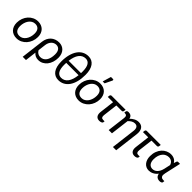

<svg xmlns="http://www.w3.org/2000/svg" viewBox="242 -1997 3451 3451"><g transform="rotate(45 1967.5 -271.5)"><path d="M27.3 0ZM228 -60.1Q266.1 -60.1 296.9 -78.6Q327.6 -97.2 349.4 -127.9Q371.1 -158.7 383.1 -199.2Q395 -239.7 395 -283.7Q395 -350.6 365.2 -384.3Q335.4 -418 280.3 -418Q242.2 -418 211.4 -399.7Q180.7 -381.3 158.9 -350.6Q137.2 -319.8 125.2 -279.5Q113.3 -239.3 113.3 -195.3Q113.3 -128.4 142.8 -94.2Q172.4 -60.1 228 -60.1ZM220.7 6.8Q178.2 6.8 142.6 -6.8Q106.9 -20.5 81.3 -46.4Q55.7 -72.3 41.5 -109.6Q27.3 -147 27.3 -194.8Q27.3 -254.9 47.1 -307.6Q66.9 -360.4 101.8 -399.7Q136.7 -439 184.3 -461.9Q231.9 -484.9 287.1 -484.9Q329.6 -484.9 365.2 -471.2Q400.9 -457.5 426.5 -431.9Q452.1 -406.2 466.6 -368.7Q481 -331.1 481 -283.7Q481 -224.1 460.9 -171.4Q440.9 -118.7 406 -79.1Q371.1 -39.6 323.5 -16.4Q275.9 6.8 220.7 6.8Z M590.8 -273.4Q596.7 -321.8 615.5 -360.8Q634.3 -399.9 664.3 -427.5Q694.3 -455.1 734.1 -470Q773.9 -484.9 821.8 -484.9Q860.8 -484.9 894.3 -470.9Q927.7 -457 952.4 -430.7Q977.1 -404.3 991 -366Q1004.9 -327.6 1004.9 -278.8Q1004.9 -219.2 988.3 -167Q971.7 -114.7 941.2 -76.2Q910.6 -37.6 867.9 -15.4Q825.2 6.8 773.4 6.8Q732.4 6.8 700.4 -8.8Q668.5 -24.4 646.5 -52.2L620.6 161.6H537.6ZM655.3 -124Q673.8 -89.4 702.1 -73.2Q730.5 -57.1 762.2 -57.1Q798.3 -57.1 827.4 -72.5Q856.4 -87.9 877 -116.7Q897.5 -145.5 908.4 -187.3Q919.4 -229 919.4 -281.7Q919.4 -316.9 911.9 -342.8Q904.3 -368.7 890.4 -385.5Q876.5 -402.3 856.9 -410.6Q837.4 -418.9 813.5 -418.9Q788.1 -418.9 764.9 -409.2Q741.7 -399.4 722.9 -380.9Q704.1 -362.3 691.2 -335.2Q678.2 -308.1 673.8 -273.4Z M1369.1 -682.6Q1415.5 -682.6 1452.1 -664.3Q1488.8 -646 1514.2 -610.8Q1539.6 -575.7 1553 -524.4Q1566.4 -473.1 1566.4 -407.2Q1566.4 -309.1 1546.4 -232.2Q1526.4 -155.3 1489.5 -102.1Q1452.6 -48.8 1400.6 -21Q1348.6 6.8 1285.2 6.8Q1238.8 6.8 1201.9 -11.2Q1165 -29.3 1139.4 -64.5Q1113.8 -99.6 1100.3 -151.1Q1086.9 -202.6 1086.9 -269Q1086.9 -367.2 1107.2 -443.8Q1127.4 -520.5 1164.3 -573.7Q1201.2 -627 1253.2 -654.8Q1305.2 -682.6 1369.1 -682.6ZM1292 -58.6Q1332 -58.6 1364.5 -75.9Q1397 -93.3 1420.7 -126Q1444.3 -158.7 1459.7 -206.3Q1475.1 -253.9 1481.9 -314.5H1168Q1166.5 -289.6 1166.5 -263.2Q1166.5 -160.2 1198.5 -109.4Q1230.5 -58.6 1292 -58.6ZM1362.3 -618.2Q1322.3 -618.2 1290.3 -601.6Q1258.3 -585 1234.4 -553.2Q1210.4 -521.5 1195.1 -475.6Q1179.7 -429.7 1172.4 -371.6H1485.8Q1486.3 -381.3 1486.6 -391.6Q1486.8 -401.9 1486.8 -412.6Q1486.8 -515.6 1455.1 -566.9Q1423.3 -618.2 1362.3 -618.2Z M1607.9 0ZM1808.6 -60.1Q1846.7 -60.1 1877.4 -78.6Q1908.2 -97.2 1929.9 -127.9Q1951.7 -158.7 1963.6 -199.2Q1975.6 -239.7 1975.6 -283.7Q1975.6 -350.6 1945.8 -384.3Q1916 -418 1860.8 -418Q1822.8 -418 1792 -399.7Q1761.2 -381.3 1739.5 -350.6Q1717.8 -319.8 1705.8 -279.5Q1693.8 -239.3 1693.8 -195.3Q1693.8 -128.4 1723.4 -94.2Q1752.9 -60.1 1808.6 -60.1ZM1801.3 6.8Q1758.8 6.8 1723.1 -6.8Q1687.5 -20.5 1661.9 -46.4Q1636.2 -72.3 1622.1 -109.6Q1607.9 -147 1607.9 -194.8Q1607.9 -254.9 1627.7 -307.6Q1647.5 -360.4 1682.4 -399.7Q1717.3 -439 1764.9 -461.9Q1812.5 -484.9 1867.7 -484.9Q1910.2 -484.9 1945.8 -471.2Q1981.4 -457.5 2007.1 -431.9Q2032.7 -406.2 2047.1 -368.7Q2061.5 -331.1 2061.5 -283.7Q2061.5 -224.1 2041.5 -171.4Q2021.5 -118.7 1986.6 -79.1Q1951.7 -39.6 1904.1 -16.4Q1856.4 6.8 1801.3 6.8ZM1867.2 -541.5 1915.5 -703.6H1966.8Q1979 -703.6 1982.4 -695.3Q1985.8 -687 1979.5 -673.8L1916 -541.5Z M2133.3 -445.3Q2134.8 -456.5 2142.8 -464.6Q2150.9 -472.7 2165 -472.7H2518.6L2514.6 -439.5Q2510.7 -409.7 2481.9 -409.7H2346.2L2312.5 -131.8Q2308.1 -95.7 2319.6 -77.1Q2331.1 -58.6 2361.8 -58.6H2398.4L2395 -32.7Q2394 -23.9 2387.7 -17.3Q2381.3 -10.7 2371.3 -6.1Q2361.3 -1.5 2348.6 1Q2335.9 3.4 2322.3 3.4Q2295.4 3.4 2276.1 -6.1Q2256.8 -15.6 2245.1 -33Q2233.4 -50.3 2229.5 -74.2Q2225.6 -98.1 2229 -127.4L2263.2 -409.7H2128.9Z M2913.6 161.6H2830.6L2887.7 -304.2Q2894.5 -358.9 2876 -388.9Q2857.4 -418.9 2812 -418.9Q2778.8 -418.9 2747.6 -401.4Q2716.3 -383.8 2688 -353L2644.5 0H2561.5L2604.5 -348.6Q2608.9 -385.3 2596.9 -402.6Q2585 -419.9 2557.1 -419.9H2538.1L2542 -453.1Q2543.5 -463.9 2554.4 -472.7Q2565.4 -481.4 2589.4 -481.4Q2625.5 -481.4 2650.1 -463.1Q2674.8 -444.8 2680.2 -406.2Q2715.3 -441.4 2756.1 -463.1Q2796.9 -484.9 2844.7 -484.9Q2880.9 -484.9 2907 -471.9Q2933.1 -459 2949 -435.3Q2964.8 -411.6 2970.2 -378.2Q2975.6 -344.7 2970.7 -304.2Z M3026.9 -445.3Q3028.3 -456.5 3036.4 -464.6Q3044.4 -472.7 3058.6 -472.7H3412.1L3408.2 -439.5Q3404.3 -409.7 3375.5 -409.7H3239.7L3206.1 -131.8Q3201.7 -95.7 3213.1 -77.1Q3224.6 -58.6 3255.4 -58.6H3292L3288.6 -32.7Q3287.6 -23.9 3281.2 -17.3Q3274.9 -10.7 3264.9 -6.1Q3254.9 -1.5 3242.2 1Q3229.5 3.4 3215.8 3.4Q3189 3.4 3169.7 -6.1Q3150.4 -15.6 3138.7 -33Q3127 -50.3 3123 -74.2Q3119.1 -98.1 3122.6 -127.4L3156.7 -409.7H3022.5Z M3855 3.9Q3835.9 3.9 3818.8 -1.2Q3801.8 -6.3 3788.3 -16.8Q3774.9 -27.3 3765.9 -43.9Q3756.8 -60.5 3753.9 -83.5Q3735.8 -59.6 3715.1 -42.5Q3694.3 -25.4 3672.1 -14.4Q3649.9 -3.4 3627.4 1.7Q3605 6.8 3583 6.8Q3546.9 6.8 3516.6 -7.3Q3486.3 -21.5 3464.4 -47.4Q3442.4 -73.2 3429.9 -110.4Q3417.5 -147.5 3417.5 -193.8Q3417.5 -260.7 3437.5 -314.7Q3457.5 -368.7 3491.7 -406.5Q3525.9 -444.3 3570.8 -464.8Q3615.7 -485.4 3665.5 -485.4Q3691.9 -485.4 3714.1 -479.5Q3736.3 -473.6 3754.2 -463.4Q3772 -453.1 3785.6 -439Q3799.3 -424.8 3809.1 -408.2L3825.7 -460Q3830.1 -477.1 3848.6 -477.1H3897.9L3841.3 -222.2Q3835 -192.9 3829.1 -167.5Q3823.2 -142.1 3823.2 -122.6Q3823.2 -105.5 3828.4 -93.5Q3833.5 -81.5 3842.5 -73.5Q3851.6 -65.4 3864 -61.8Q3876.5 -58.1 3890.6 -58.1H3918L3914.1 -24.4Q3912.6 -13.7 3897.2 -4.9Q3881.8 3.9 3855 3.9ZM3609.4 -60.1Q3633.8 -60.1 3657 -69.1Q3680.2 -78.1 3700 -97.2Q3719.7 -116.2 3735.4 -145.3Q3751 -174.3 3760.3 -213.9L3787.1 -336.4Q3782.2 -353 3772.7 -368.4Q3763.2 -383.8 3749 -395.5Q3734.9 -407.2 3716.1 -414.3Q3697.3 -421.4 3673.3 -421.4Q3640.6 -421.4 3609.9 -408Q3579.1 -394.5 3555.4 -366.9Q3531.7 -339.4 3517.3 -297.6Q3502.9 -255.9 3502.9 -198.7Q3502.9 -163.1 3511.2 -137Q3519.5 -110.8 3533.9 -93.8Q3548.3 -76.7 3567.6 -68.4Q3586.9 -60.1 3609.4 -60.1Z"/></g></svg>

Font: Carlito
Style: Italic
Weight: 400
Italic angle: -7°
Designer: Lukasz Dziedzic
Foundry: tyPoland Lukasz Dziedzic
Version: Version 1.104